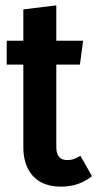

<svg xmlns="http://www.w3.org/2000/svg" viewBox="-20 -681 363 716"><path d="M323 -24Q274 15 208 15Q139 15 103 -24.5Q67 -64 67 -132V-440H5V-529H67V-646L190 -661V-529H290L278 -440H190V-132Q190 -84 231 -84Q244 -84 254 -87.5Q264 -91 280 -100Z"/></svg>

Font: Fira Sans Extra Condensed Medium
Style: Regular
Weight: 500
Width: 1
Designer: Carrois Corporate & Edenspiekermann AG
Foundry: Carrois Corporate GbR & Edenspiekermann AG
Version: Version 4.203